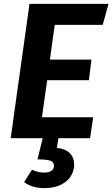

<svg xmlns="http://www.w3.org/2000/svg" viewBox="-20 -712 579 989"><path d="M262 -584 237 -405H451L438 -299H223L196 -108H460L444 0H281L273 50Q317 54 339.5 77Q362 100 362 137Q362 166 346 193.5Q330 221 295 239Q260 257 207 257Q146 257 104 226L145 162Q173 177 208 177Q231 177 244.5 168Q258 159 258 142Q258 123 239.5 116Q221 109 173 109L200 0H35L132 -692H539L509 -584Z"/></svg>

Font: Fira Sans SemiBold
Style: Italic
Weight: 600
Italic angle: -8°
Designer: bBox Type GmbH & Carrois Corporate GbR & Edenspiekermann AG
Foundry: bBox Type GmbH & Carrois Corporate GbR & Edenspiekermann AG
Version: Version 4.301